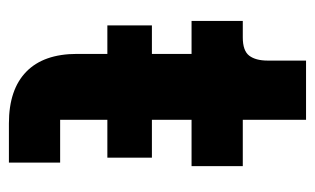

<svg xmlns="http://www.w3.org/2000/svg" viewBox="-158 -549 707 431"><g transform="rotate(90 195.5 -333.5)"><path d="M345 -115V0H257Q181 0 141 -39Q101 -78 101 -153V-221H37V-321H101V-410H27V-525H64Q94 -525 105 -539.5Q116 -554 116 -581V-667H249V-525H353V-410H249V-321H334V-221H249V-115Z"/></g></svg>

Font: IBM Plex Sans Var
Style: Regular
Weight: 400
Designer: Mike Abbink, Paul van der Laan, Pieter van Rosmalen
Foundry: Bold Monday
Version: Version 3.000